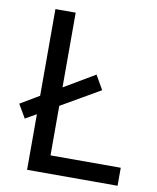

<svg xmlns="http://www.w3.org/2000/svg" viewBox="-81 -777 686 840"><g transform="rotate(10 262.0 -357.0)"><path d="M97 0V-247L48 -219L13 -279L97 -329V-714H187V-382L324 -463L360 -400L187 -300V-80H499V0Z"/></g></svg>

Font: Noto Sans Samaritan
Style: Regular
Weight: 400
Designer: Monotype Design Team
Foundry: Monotype Imaging Inc.
Version: Version 2.001; ttfautohint (v1.8.4.7-5d5b)